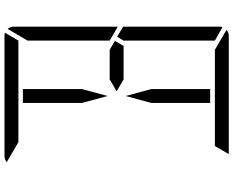

<svg xmlns="http://www.w3.org/2000/svg" viewBox="-112 -928 1040 856"><g transform="rotate(-90 408.0 -500.0)"><path d="M482 -531H614L654 -508L631 -469H482L429 -500ZM439 -345V-83H377V-345L408 -460ZM672 -498 717 -471V-41Q717 -32 715 -28L655 -62V-70V-82V-83V-134V-265V-450V-469ZM377 -655V-918H439V-655L408 -540ZM202 -938 113 -990Q125 -1000 140 -1000H408H676Q686 -1000 690 -998L655 -938H625H439H377ZM614 -62 703 -10Q691 0 676 0H408H149L185 -62H191H377H439ZM717 -959V-500V-495L682 -515L664 -526L655 -531V-550V-735V-866V-897L707 -986Q717 -974 717 -959Z"/></g></svg>

Font: DSEG14 Modern
Style: Light
Weight: 300
Designer: Keshikan(Twitter:@keshinomi_88pro)
Version: Version 0.46